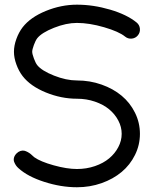

<svg xmlns="http://www.w3.org/2000/svg" viewBox="-20 -789 648 809"><path d="M137 -514.4Q155.8 -491 207.4 -470.5Q259 -450 304.2 -450Q358.9 -450 408 -432.6Q457 -415.3 492.6 -385.6Q528.1 -356 548.8 -314.1Q569.6 -272.2 569.6 -225.1Q569.6 -178 548.8 -136.1Q528.1 -94.2 492.6 -64.5Q457 -34.7 408 -17.3Q358.9 0 304.2 0Q237.1 0 167 -22.5Q96.9 -44.9 58.1 -80.1Q52 -85.4 47.6 -91.7Q43.2 -97.9 39.9 -106.2Q36.6 -114.5 38.8 -123.9Q41 -133.3 49.3 -142.1Q56.9 -149.9 65.7 -152.7Q74.5 -155.5 81.7 -154.1Q88.9 -152.6 96.7 -148.3Q104.5 -144 109.4 -139.9Q114.3 -135.7 119.1 -131.2Q124 -126.7 124.8 -126.2Q150.6 -107.9 206.3 -92.4Q262 -76.9 304.2 -76.9Q344.5 -76.9 380 -89.1Q415.5 -101.3 439.9 -121.7Q464.4 -142.1 478.5 -169.1Q492.7 -196 492.7 -225.1Q492.7 -254.2 478.5 -281.1Q464.4 -308.1 439.9 -328.4Q415.5 -348.6 380 -360.8Q344.5 -373 304.2 -373Q237.8 -373 173 -399.5Q108.2 -426 75.4 -468.3Q59.1 -489.5 49 -517.5Q38.8 -545.4 38.8 -571Q38.8 -596.7 49 -624.8Q59.1 -652.8 75.4 -674.1Q108.2 -716.3 173 -742.8Q237.8 -769.3 304.2 -769.3Q373 -769.3 444 -748.4Q514.9 -727.5 555.7 -694.1Q567.9 -684.1 569.5 -668.2Q571 -652.3 561 -640.1Q551 -627.9 535.2 -626.3Q519.3 -624.8 507.1 -634.8Q481.2 -656 418.7 -674.2Q356.2 -692.4 304.2 -692.4Q259 -692.4 207.4 -671.9Q155.8 -651.4 137 -627.9Q129.9 -618.9 122.8 -599.6Q115.7 -580.3 115.7 -571Q115.7 -561.8 122.8 -542.6Q129.9 -523.4 137 -514.4Z"/></svg>

Font: Tecnico
Style: Grueso
Weight: 700
Version: Version 1.3